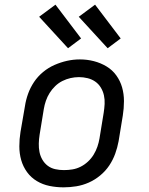

<svg xmlns="http://www.w3.org/2000/svg" viewBox="-20 -796 640 824"><path d="M253 8Q222 8 192.5 2Q163 -4 138 -19Q113 -34 96 -57.5Q79 -81 71 -109Q63 -137 63 -168Q63 -199 68 -230L87 -340Q91 -367 100.5 -393.5Q110 -420 126 -444Q142 -468 165 -487Q188 -506 214.5 -517.5Q241 -529 268 -535Q295 -541 323 -541Q354 -541 383 -533.5Q412 -526 437 -511Q462 -496 479 -472.5Q496 -449 504 -421Q512 -393 512 -362Q512 -331 507 -300L489 -190Q484 -163 474.5 -136.5Q465 -110 449 -86Q433 -62 410 -43Q387 -24 361 -12.5Q335 -1 307.5 3.5Q280 8 253 8ZM254 -66Q273 -66 291 -69Q309 -72 326 -80.5Q343 -89 357.5 -102.5Q372 -116 382 -132.5Q392 -149 398 -166.5Q404 -184 407 -202L425 -312Q428 -331 429 -350Q430 -369 426 -387Q422 -405 412.5 -420.5Q403 -436 388.5 -446Q374 -456 356 -460.5Q338 -465 319 -465Q301 -465 283 -461Q265 -457 248 -448.5Q231 -440 217 -426.5Q203 -413 193 -397Q183 -381 177 -363.5Q171 -346 168 -328L150 -218Q147 -199 146.5 -180Q146 -161 149.5 -143.5Q153 -126 162 -110.5Q171 -95 185 -84.5Q199 -74 217 -70Q235 -66 254 -66ZM442 -589 318 -724 388 -776 498 -631ZM272 -589 148 -724 218 -776 328 -631Z"/></svg>

Font: Iosevka Slab Extended
Style: Italic
Weight: 400
Width: 7
Italic angle: -9°
Monospace: yes
Designer: Belleve Invis
Foundry: Belleve Invis
Version: Version 11.1.0; ttfautohint (v1.8.3)